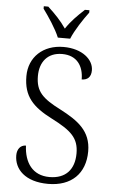

<svg xmlns="http://www.w3.org/2000/svg" viewBox="-62 -972 604 1023"><g transform="rotate(5 240.0 -460.5)"><path d="M219 -771H285C303 -816 345 -880 374 -918V-931H350C311 -895 279 -863 252 -822C224 -863 193 -895 154 -931H130V-918C158 -880 201 -816 219 -771ZM235 10C359 10 433 -62 433 -181C433 -290 363 -340 265 -391C169 -440 131 -475 131 -558C131 -633 172 -686 250 -686C329 -686 365 -632 365 -560C396 -560 415 -577 415 -613C415 -670 355 -724 254 -724C145 -724 70 -654 70 -552C70 -444 121 -391 225 -338C331 -284 372 -247 372 -165C372 -79 326 -27 239 -27C148 -27 104 -93 100 -183C70 -183 53 -159 53 -127C53 -53 112 10 235 10Z"/></g></svg>

Font: Noto Serif Bengali SemiCondensed Light
Style: Regular
Weight: 300
Width: 4
Designer: Juan Bruce, Universal Thirst, Indian Type Foundry and the Monotype Design Team.
Foundry: Monotype Imaging Inc.
Version: Version 2.003